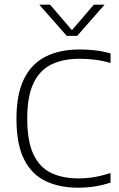

<svg xmlns="http://www.w3.org/2000/svg" viewBox="-20 -820 524 846"><path d="M323.5 7Q242.5 7 181.5 -21.8Q120.5 -50.5 86.5 -117Q52.5 -183.5 52.5 -297Q52.5 -405.5 86 -472.8Q119.5 -540 181.8 -571Q244 -602 330.5 -602Q367 -602 401 -598Q435 -594 467 -584.5V-542.5Q432.5 -552.5 399 -556.8Q365.5 -561 330.5 -561Q257 -561 205.5 -535.5Q154 -510 127 -452.2Q100 -394.5 100 -298Q100 -197 127.5 -139.5Q155 -82 205.5 -58Q256 -34 325.5 -34Q361.5 -34 394.5 -39.5Q427.5 -45 467 -57.5V-15.5Q435 -4.5 399.2 1.2Q363.5 7 323.5 7ZM274 -662 153 -799.5H200.5L304 -679H290L393.5 -799.5H441L320 -662Z"/></svg>

Font: Encode Sans SC Condensed Thin ExtraLight
Style: Regular
Weight: 250
Version: Version 3.002